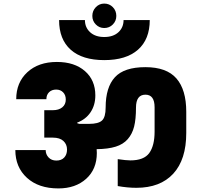

<svg xmlns="http://www.w3.org/2000/svg" viewBox="-20 -1053 1117 1063"><path d="M303.2 -9.8Q193.8 -9.8 129.4 -68.4Q64.9 -127 64.9 -222.2H232.9Q232.9 -198.2 249 -181.2Q265.1 -164.1 292 -164.1Q319.8 -164.1 335.4 -180.7Q351.1 -197.3 351.1 -225.1Q351.1 -253.9 331.1 -272.5Q311 -291 272.9 -291H225.1V-442.9H272.9Q305.2 -442.9 324.7 -458.7Q344.2 -474.6 344.2 -502Q344.2 -526.9 329.3 -542Q314.5 -557.1 291 -557.1Q266.6 -557.1 251.7 -542.5Q236.8 -527.8 236.8 -503.9H69.8Q69.8 -596.2 131.3 -653.1Q192.9 -710 294.9 -710Q392.1 -710 450 -659.7Q507.8 -609.4 507.8 -524.9Q507.8 -471.2 481.4 -431.6Q455.1 -392.1 407.2 -374V-371.1Q409.2 -370.6 413.1 -369.1Q417 -367.7 418.9 -367.2H473.1Q524.4 -367.2 544.7 -385.7Q564.9 -404.3 564.9 -458Q564.9 -569.3 616 -625.2Q667 -681.2 785.2 -681.2Q902.3 -681.2 956.8 -618.7Q1011.2 -556.2 1011.2 -434.1V-316.9Q1011.2 -169.4 939.2 -91.3Q867.2 -13.2 734.9 -13.2Q686 -13.2 631.8 -22.9V-171.9Q678.7 -165 702.1 -165Q776.9 -165 806.4 -205.8Q835.9 -246.6 835.9 -324.2V-459Q835.9 -528.8 785.2 -528.8Q732.9 -528.8 732.9 -457Q732.9 -394 722.7 -352.8Q712.4 -311.5 687.3 -282.7Q662.1 -253.9 620.4 -241Q578.6 -228 515.1 -227.1Q516.1 -220.2 516.1 -206.1Q516.1 -116.2 457 -63Q397.9 -9.8 303.2 -9.8ZM557.1 -720.2Q436 -720.2 371.6 -777.6Q307.1 -835 307.1 -941.9H450.2Q450.2 -900.9 479 -874.5Q507.8 -848.1 557.1 -848.1Q606.9 -848.1 635.5 -874.5Q664.1 -900.9 664.1 -941.9H809.1Q809.1 -835.4 743.9 -777.8Q678.7 -720.2 557.1 -720.2ZM557.1 -897.9Q529.8 -897.9 510.5 -917.5Q491.2 -937 491.2 -964.8Q491.2 -993.2 510.5 -1013.2Q529.8 -1033.2 557.1 -1033.2Q585.4 -1033.2 604.7 -1013.4Q624 -993.7 624 -964.8Q624 -937 604.7 -917.5Q585.4 -897.9 557.1 -897.9Z"/></svg>

Font: Poppins ExtraBold
Style: Regular
Weight: 800
Designer: Ninad Kale (Devanagari), Jonny Pinhorn (Latin)
Foundry: Indian Type Foundry
Version: Version 3.200;PS 1.000;hotconv 16.6.54;makeotf.lib2.5.65590